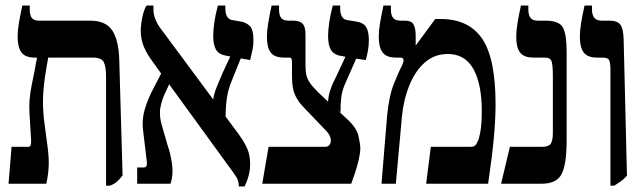

<svg xmlns="http://www.w3.org/2000/svg" viewBox="-20 -667 2331 697"><path d="M11 0 22 -134H84Q94 -134 93 -158L87 -256Q84 -304 94.5 -355Q105 -406 114 -456V-458H106Q72 -458 58 -476.5Q44 -495 44 -534Q44 -556 48.5 -583Q53 -610 61 -647H88V-633Q88 -612 95.5 -602Q103 -592 123 -592H308Q364 -592 387.5 -556.5Q411 -521 413 -448L425 -30Q414 -16 404.5 -7.5Q395 1 379 7H365V-389Q365 -424 357 -441Q349 -458 317 -458H155Q153 -445 148 -417.5Q143 -390 139.5 -358Q136 -326 136 -297Q136 -263 141 -222.5Q146 -182 151.5 -143.5Q157 -105 157 -76Q157 -58 154.5 -37Q152 -16 148 0Z M478 0V-59H501Q516 -59 513 -80L500 -189Q494 -232 506 -271.5Q518 -311 537 -346L565 -400L535 -442Q515 -468 503 -495.5Q491 -523 491 -555Q491 -576 496.5 -603.5Q502 -631 512 -647H537V-632Q537 -596 568 -557L754 -306Q756 -324 766.5 -350.5Q777 -377 788 -402L816 -462L800 -465Q773 -470 763.5 -488Q754 -506 754 -536Q754 -557 758 -585.5Q762 -614 771 -647H798V-635Q798 -619 804 -607.5Q810 -596 824 -594L853 -589Q873 -586 886.5 -573Q900 -560 900 -522Q900 -501 896.5 -485.5Q893 -470 888 -449L854 -455L823 -378Q808 -343 803.5 -310.5Q799 -278 799 -244L847 -179Q868 -150 878 -126.5Q888 -103 888 -70Q888 -32 868 10H847Q847 -9 839 -22.5Q831 -36 810 -64L594 -361L586 -343Q567 -306 562 -275Q557 -244 569 -207L588 -141Q599 -110 604.5 -71.5Q610 -33 599 0Z M932 0 955 -134H1159Q1171 -134 1175 -140Q1181 -146 1181 -157Q1181 -173 1167 -189L1079 -281Q1061 -300 1050.5 -323.5Q1040 -347 1040 -391V-440Q1040 -451 1038 -454.5Q1036 -458 1031 -458H1011Q977 -458 963 -476Q949 -494 949 -533Q949 -555 953.5 -582.5Q958 -610 966 -647H993V-633Q993 -612 1000.5 -602Q1008 -592 1028 -592H1045Q1068 -592 1078.5 -581Q1089 -570 1089 -542V-429Q1089 -409 1092 -395Q1095 -381 1104.5 -367Q1114 -353 1135 -332L1171 -298Q1172 -320 1180 -343Q1188 -366 1199 -386L1234 -461L1217 -464Q1193 -468 1182 -485Q1171 -502 1171 -536Q1171 -557 1175 -584.5Q1179 -612 1188 -647H1215V-635Q1215 -619 1221 -607.5Q1227 -596 1241 -594L1272 -589Q1299 -585 1309 -569Q1319 -553 1319 -522Q1319 -502 1316 -485Q1313 -468 1308 -449L1273 -454L1236 -370Q1222 -340 1219 -314.5Q1216 -289 1216 -258L1198 -274L1244 -231Q1275 -202 1281.5 -172.5Q1288 -143 1288 -129Q1288 -112 1282.5 -88Q1277 -64 1269 -40Q1261 -16 1255 0Z M1365 0 1385 -244Q1392 -319 1410.5 -364.5Q1429 -410 1439 -428Q1445 -441 1445 -448Q1445 -458 1433 -458H1417Q1383 -458 1369 -476.5Q1355 -495 1355 -533Q1355 -556 1359.5 -583Q1364 -610 1372 -647H1399V-633Q1399 -612 1407 -602Q1415 -592 1434 -592H1451Q1473 -592 1481 -578.5Q1489 -565 1489 -537V-504L1490 -503L1560 -598H1580Q1681 -598 1730 -527Q1779 -456 1779 -288Q1779 -236 1773 -169Q1767 -102 1752 0H1527L1544 -134H1688Q1701 -134 1706.5 -140.5Q1712 -147 1718 -163Q1723 -180 1726 -203Q1729 -226 1729 -263Q1729 -362 1698.5 -416.5Q1668 -471 1606 -471Q1557 -471 1522 -440Q1487 -409 1466 -357Q1445 -305 1439 -243L1417 0Z M1799 0 1831 -134H1949Q1972 -134 1979.5 -145.5Q1987 -157 1987 -185V-390Q1987 -430 1982.5 -444Q1978 -458 1957 -458H1916Q1882 -458 1868 -476.5Q1854 -495 1854 -533Q1854 -555 1858.5 -582.5Q1863 -610 1871 -647H1898V-633Q1898 -612 1906 -602Q1914 -592 1933 -592H1960Q2010 -592 2023.5 -567Q2037 -542 2037 -481V-156Q2037 -71 2019 -35.5Q2001 0 1946 0Z M2196 7V-414Q2196 -438 2191.5 -448Q2187 -458 2168 -458H2147Q2113 -458 2099 -476.5Q2085 -495 2085 -533Q2085 -554 2089 -580Q2093 -606 2102 -647H2129V-633Q2129 -592 2164 -592H2193Q2221 -592 2232 -577.5Q2243 -563 2244 -523L2256 -29Q2243 -15 2232 -7.5Q2221 0 2210 7Z"/></svg>

Font: Noto Serif Hebrew ExtraCondensed
Style: Bold
Weight: 700
Width: 2
Designer: Monotype Design Team
Foundry: Monotype Imaging Inc.
Version: Version 2.004; ttfautohint (v1.8.4.7-5d5b)